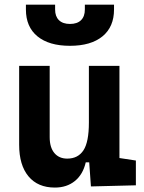

<svg xmlns="http://www.w3.org/2000/svg" viewBox="-20 -803 626 832"><path d="M217.8 9.8Q143.9 9.8 103.5 -38.8Q63 -87.4 63 -175.8V-517.6H195.3V-208.5Q195.3 -164.1 215.6 -139.9Q235.8 -115.7 271.5 -115.7Q318 -115.7 341.6 -151.6Q365.2 -187.5 365.2 -272L391.6 -99.6H351.6Q339.5 -46.9 304.4 -18.6Q269.3 9.8 217.8 9.8ZM374 4.9 365.2 -119.1V-210H497.6V-118.2L568.8 -107.4V0ZM365.2 -146.5V-517.6H497.6V-175.8ZM283.2 -604.5Q192.4 -604.5 142.3 -645.5Q92.3 -686.5 92.3 -761.7V-782.7H218.8V-761.7Q218.8 -731.9 235.4 -715.6Q252.1 -699.2 283.3 -699.2Q314.5 -699.2 331.1 -715.5Q347.7 -731.8 347.7 -761.7V-782.7H474.1V-761.7Q474.1 -686.5 424.1 -645.5Q374 -604.5 283.2 -604.5Z"/></svg>

Font: Cascadia Code PL
Style: Regular
Weight: 400
Monospace: yes
Designer: Aaron Bell
Foundry: Saja Typeworks
Version: Version 2102.003